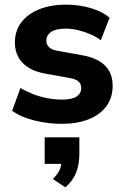

<svg xmlns="http://www.w3.org/2000/svg" viewBox="-20 -521 532 825"><path d="M246 11Q203 11 163 4Q123 -3 90 -15Q57 -27 32 -45L68 -143Q93 -128 122.5 -116.5Q152 -105 184 -99Q216 -93 247 -93Q290 -93 309.5 -106.5Q329 -120 329 -142Q329 -162 316 -172Q303 -182 278 -186L173 -205Q111 -216 77.5 -250.5Q44 -285 44 -339Q44 -389 72 -425.5Q100 -462 149.5 -481.5Q199 -501 262 -501Q298 -501 332 -495Q366 -489 396.5 -477Q427 -465 451 -445L413 -348Q394 -363 368 -374Q342 -385 315 -391.5Q288 -398 264 -398Q219 -398 199 -383.5Q179 -369 179 -347Q179 -330 190.5 -318.5Q202 -307 226 -303L331 -284Q396 -273 430 -240.5Q464 -208 464 -152Q464 -101 437 -64.5Q410 -28 361 -8.5Q312 11 246 11ZM261 284 207 248Q229 227 237 207Q245 187 245 165L276 183H172V69H321V140Q321 184 307.5 219.5Q294 255 261 284Z"/></svg>

Font: Nunito Sans 12pt ExtraLight 12pt ExtraBold
Style: Regular
Weight: 800
Version: Version 3.101;gftools[0.9.27]